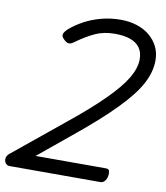

<svg xmlns="http://www.w3.org/2000/svg" viewBox="-114 -982 915 1061"><g transform="rotate(10 343.5 -451.5)"><path d="M12 0Q-2 0 -10.5 -11Q-19 -22 -17.5 -37Q-16 -52 -3 -64L276 -292Q338 -342 387.5 -385.5Q437 -429 474.5 -466.5Q512 -504 539.5 -537Q567 -570 584 -599Q601 -628 609.5 -654.5Q618 -681 618 -704Q618 -745 599.5 -770.5Q581 -796 546 -808.5Q511 -821 459 -821Q397 -821 348.5 -798.5Q300 -776 249 -739Q230 -724 216.5 -724.5Q203 -725 186 -743Q172 -757 175.5 -769.5Q179 -782 198 -800Q230 -828 273 -851.5Q316 -875 368.5 -889Q421 -903 478 -903Q526 -903 567.5 -890Q609 -877 639.5 -852Q670 -827 687.5 -792.5Q705 -758 705 -714Q705 -682 696 -649Q687 -616 668.5 -581.5Q650 -547 620 -509Q590 -471 548 -428Q506 -385 450 -335Q394 -285 324 -228L144 -80H539Q550 -80 555 -74.5Q560 -69 560 -56Q560 -31 549 -15.5Q538 0 523 0Z"/></g></svg>

Font: Playwrite DE SAS
Style: Regular
Weight: 400
Designer: Veronika Burian, José Scaglione
Foundry: TypeTogether
Version: Version 1.002